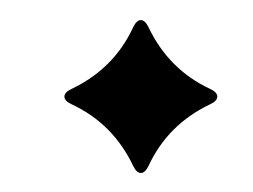

<svg xmlns="http://www.w3.org/2000/svg" viewBox="-20 -372 257 195"><path d="M45.4 -196.3ZM52.7 -281.7Q95.7 -302.2 115.2 -344.2Q118.7 -351.6 123 -351.6Q127.4 -351.6 130.9 -344.2Q151.4 -301.3 193.4 -281.7Q200.7 -278.3 200.7 -273.9Q200.7 -269.5 193.4 -266.1Q150.4 -245.6 130.9 -203.6Q127.4 -196.3 123 -196.3Q118.7 -196.3 115.2 -203.6Q94.7 -246.6 52.7 -266.1Q45.4 -269.5 45.4 -273.9Q45.4 -278.3 52.7 -281.7Z"/></svg>

Font: UnifrakturMaguntia16
Style: Book
Weight: 400
Designer: j. 'mach' wust, Gerrit Ansmann, Georg Duffner, based on a font by Peter Wiegel, original typeface by Carl Albert Fahrenw
Version: Version 2017-03-19